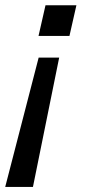

<svg xmlns="http://www.w3.org/2000/svg" viewBox="-24 -508 354 740"><path d="M124.5 -369.6 151.4 -487.8H270.5L243.7 -369.6ZM-3.9 212.4 125 -286.1H204.1L103 212.4Z"/></svg>

Font: Acari Sans SemiBold
Style: Italic
Weight: 600
Italic angle: -13°
Designer: Alfredo Marco Pradil and Stefan Peev
Foundry: Hanken Design Co.
Version: Version 1.045;January 11, 2019;FontCreator 11.5.0.2425 64-bi